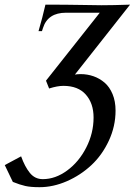

<svg xmlns="http://www.w3.org/2000/svg" viewBox="-91 -508 571 814"><path d="M-36.6 263.2 -70.8 191.9 -1.5 154.8Q14.2 198.7 35.6 225.1Q57.1 251.5 90.3 251.5Q144 251.5 193.8 214.8Q243.7 178.2 274.7 117.4Q305.7 56.6 305.7 -9.8Q305.7 -69.8 272.9 -106.9Q240.2 -144 177.7 -144Q152.3 -144 117.2 -132.8L104 -166L332 -454.1H189Q111.8 -454.1 91.3 -389.6L86.9 -376H72.3Q88.9 -432.6 101.6 -488.3Q191.4 -488.3 249.8 -487.1Q308.1 -485.8 339.4 -485.8Q388.2 -485.8 460.4 -488.3L226.6 -191.9Q238.3 -193.8 251 -193.8Q279.3 -193.8 305.2 -184.8Q331.1 -175.8 352.3 -157.7Q373.5 -139.6 386.2 -109.1Q398.9 -78.6 398.9 -39.1Q398.9 27.3 370.4 88.6Q341.8 149.9 296.1 192.4Q250.5 234.9 192.4 260.3Q134.3 285.6 76.7 285.6Q39.1 285.6 16.4 280.5Q-6.3 275.4 -36.6 263.2Z"/></svg>

Font: Flanker
Style: Italic
Weight: 400
Italic angle: -12°
Designer: Flanker
Version: Version 2.027